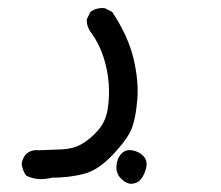

<svg xmlns="http://www.w3.org/2000/svg" viewBox="-20 -119 540 469"><path d="M107 315Q72 324 44 310Q35 298 33 281Q35 267 44 257Q57 246 75 248Q102 247 129.5 246Q157 245 177.5 234Q198 223 218 201Q238 179 243 148Q248 117 245.5 84.5Q243 52 233 21Q223 -10 205 -36Q191 -53 192 -72L201 -90Q216 -101 236 -99L254 -90Q293 -31 306 23.5Q319 78 315.5 122.5Q312 167 302.5 193Q293 219 256.5 258Q220 297 184 306Q148 315 107 315ZM298 330Q286 328 274.5 316Q263 304 264.5 285.5Q266 267 277 256Q288 245 304.5 248.5Q321 252 331 263Q341 274 337 291Q333 308 324 319Q315 330 298 330Z"/></svg>

Font: NaniFont Regular
Style: Regular
Weight: 400
Designer: Nanigashitei
Version: Version 1.036